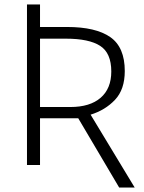

<svg xmlns="http://www.w3.org/2000/svg" viewBox="-20 -734 640 854"><path d="M510 100 328 -208H158V0H100V-714H158V-614H278Q406 -614 470.5 -569Q535 -524 535 -418Q535 -336 491.5 -290Q448 -244 383 -224L579 100ZM158 -258H293Q380 -258 427.5 -299Q475 -340 475 -416Q475 -498 425.5 -530Q376 -562 273 -562H158Z"/></svg>

Font: BC Sans Light
Style: Regular
Weight: 300
Designer: Monotype Design Team
Foundry: Monotype Imaging Inc.
Version: Version 2.000;GOOG;noto-source:20170915:90ef993387c0